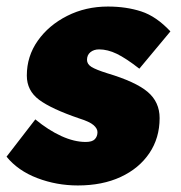

<svg xmlns="http://www.w3.org/2000/svg" viewBox="-47 -557 552 587"><path d="M191 10Q126 10 67 -12.5Q8 -35 -27 -78L61 -192Q101 -159 140.5 -141Q180 -123 215 -123Q235 -123 243 -131.5Q251 -140 251 -153Q251 -164 239 -174.5Q227 -185 195 -195Q110 -224 72.5 -252Q35 -280 35 -326Q35 -385 68.5 -432.5Q102 -480 158.5 -508.5Q215 -537 283 -537Q339 -537 385 -522Q431 -507 474 -461L379 -347Q338 -379 310 -392.5Q282 -406 256 -406Q240 -406 229.5 -397.5Q219 -389 219 -374Q219 -361 232.5 -352.5Q246 -344 281 -333Q368 -307 404.5 -276Q441 -245 441 -196Q441 -135 409.5 -88.5Q378 -42 322 -16Q266 10 191 10Z"/></svg>

Font: Raleway Black
Style: Italic
Weight: 900
Italic angle: -12°
Designer: Matt McInerney, Pablo Impallari, Rodrigo Fuenzalida
Foundry: Matt McInerney, Pablo Impallari, Rodrigo Fuenzalida
Version: Version 4.101;RELEASE